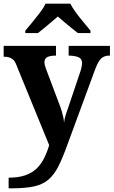

<svg xmlns="http://www.w3.org/2000/svg" viewBox="-20 -786 619 1046"><path d="M27 182Q79 182 116 169.5Q153 157 178 133.5Q203 110 219.5 77.5Q236 45 248 5L68 -435Q61 -453 51 -461.5Q41 -470 29.5 -473.5Q18 -477 4 -477H0V-536H285V-483H282Q254 -483 238 -475Q222 -467 222 -446Q222 -438 225.5 -426.5Q229 -415 232 -407L301 -224Q311 -199 316.5 -180Q322 -161 325 -146.5Q328 -132 329 -118Q331 -139 339.5 -165Q348 -191 351 -198L417 -394Q421 -404 424 -419Q427 -434 427 -443Q427 -465 409 -473.5Q391 -482 358 -483H354V-536H579V-483H575Q557 -483 543.5 -476Q530 -469 519.5 -453Q509 -437 499 -410L348 0Q322 73 298.5 119.5Q275 166 244 192.5Q213 219 165.5 229.5Q118 240 44 240H27ZM118 -619Q134 -638 155.5 -664Q177 -690 197.5 -717Q218 -744 228 -766H363Q374 -744 394 -717Q414 -690 436 -664Q458 -638 473 -619V-606H404Q390 -617 370 -633Q350 -649 330 -666Q310 -683 295 -696Q280 -683 260 -666Q240 -649 220.5 -633Q201 -617 187 -606H118Z"/></svg>

Font: Noto Serif Armenian
Style: Regular
Weight: 400
Designer: Monotype Design Team
Foundry: Monotype Imaging Inc.
Version: Version 2.007